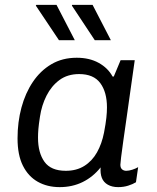

<svg xmlns="http://www.w3.org/2000/svg" viewBox="-20 -758 645 788"><path d="M225 10Q174 10 135 -12Q96 -34 74 -78Q52 -122 52 -190Q52 -257 68 -316.5Q84 -376 115 -422Q146 -468 191 -494.5Q236 -521 295 -521Q347 -521 385 -500Q423 -479 442 -444H447L475 -511H533Q524 -448 515.5 -387.5Q507 -327 499.5 -274Q492 -221 486 -179.5Q480 -138 477 -112.5Q474 -87 474 -82Q474 -69 481 -63Q488 -57 498 -57Q509 -57 523 -61.5Q537 -66 547 -72L538 -10Q525 -2 506 4Q487 10 465 10Q440 10 422.5 0Q405 -10 398 -28Q391 -46 393 -71Q362 -32 319.5 -11Q277 10 225 10ZM250 -57Q294 -57 326 -77Q358 -97 378 -132.5Q398 -168 407 -214Q414 -251 416.5 -274.5Q419 -298 419 -317Q419 -380 391.5 -417Q364 -454 305 -454Q257 -454 224 -429.5Q191 -405 171 -365.5Q151 -326 144 -279Q139 -247 137.5 -228Q136 -209 136 -193Q136 -131 162.5 -94Q189 -57 250 -57ZM369 -593 275 -735 276 -738H360L435 -593ZM222 -593 127 -735 129 -738H212L287 -593Z"/></svg>

Font: Chivo Medium Light
Style: Italic
Weight: 300
Italic angle: -8.05°
Version: Version 2.002